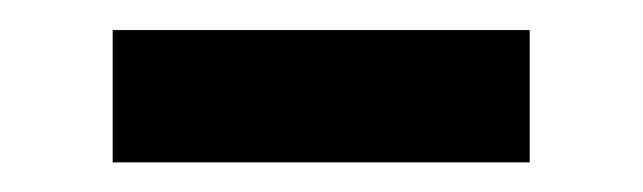

<svg xmlns="http://www.w3.org/2000/svg" viewBox="-20 -716 432 129"><path d="M335.9 -695.8H55.7V-606.9H335.9Z"/></svg>

Font: Raveo Display Display SemiBold
Style: Regular
Weight: 600
Designer: Jakub Foglar, Rasmus Andersson (Inter)
Foundry: Jakubfoglar.com
Version: Version 1.100;Glyphs 3.2.3 (3260)